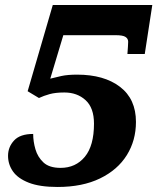

<svg xmlns="http://www.w3.org/2000/svg" viewBox="-20 -734 626 764"><path d="M209 10Q138 10 94.5 -7Q51 -24 31.5 -52Q12 -80 12 -114Q12 -149 36 -175Q60 -201 112 -201Q112 -171 121 -140Q130 -109 153 -87.5Q176 -66 221 -66Q281 -66 317.5 -110Q354 -154 354 -242Q354 -305 320.5 -335.5Q287 -366 236 -366Q201 -366 177.5 -359.5Q154 -353 135 -344L90 -371L190 -714H586L556 -519H487Q488 -532 489 -547Q490 -562 490 -568Q490 -580 479.5 -587Q469 -594 440 -594H232L180 -421Q199 -426 224 -431.5Q249 -437 287 -437Q394 -437 457.5 -388.5Q521 -340 521 -249Q521 -175 484.5 -116.5Q448 -58 378 -24Q308 10 209 10Z"/></svg>

Font: Noto Serif Tamil ExtraBold
Style: Italic
Weight: 800
Italic angle: -12°
Designer: Indian Type Foundry, Tom Grace, and the Monotype Design Team
Foundry: Monotype Imaging Inc.
Version: Version 2.003; ttfautohint (v1.8.4.7-5d5b)